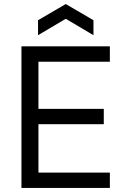

<svg xmlns="http://www.w3.org/2000/svg" viewBox="-20 -929 640 949"><path d="M86 0V-700H523V-624H170V-391H493V-315H170V-76H523V0ZM168 -755V-829L305 -909L442 -829V-755L307 -835H303Z"/></svg>

Font: DM Mono
Style: Regular
Weight: 400
Designer: Colophon Foundry
Foundry: Colophon Foundry
Version: Version 1.000; ttfautohint (v1.8.2.53-6de2)